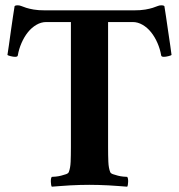

<svg xmlns="http://www.w3.org/2000/svg" viewBox="-20 -696 673 723"><path d="M316 0Q300 0 281.5 0.5Q263 1 244.5 2Q226 3 208 4.5Q190 6 175 7Q172 3 171.5 -11Q171 -25 175 -30Q180 -30 190 -31Q200 -32 210 -34.5Q220 -37 228.5 -40Q237 -43 239 -48Q245 -63 246 -86.5Q247 -110 247 -142V-613H154Q135 -613 117 -602.5Q99 -592 85 -574.5Q71 -557 61 -534Q51 -511 47 -487Q46 -482 37 -482Q30 -482 20 -484.5Q10 -487 8 -489Q10 -500 13.5 -525.5Q17 -551 21 -579.5Q25 -608 29 -634.5Q33 -661 35 -673Q38 -675 39.5 -675.5Q41 -676 47 -676Q54 -676 61 -673Q68 -670 79 -666.5Q90 -663 107 -660Q124 -657 151 -657H483Q510 -657 527 -660Q544 -663 555 -666.5Q566 -670 573 -673Q580 -676 587 -676Q593 -676 594.5 -675.5Q596 -675 599 -673Q601 -661 605 -634.5Q609 -608 613 -579.5Q617 -551 621 -525.5Q625 -500 626 -489Q624 -487 614 -484.5Q604 -482 597 -482Q588 -482 587 -487Q583 -511 573 -534Q563 -557 549 -574.5Q535 -592 517 -602.5Q499 -613 480 -613H387V-142Q387 -110 388 -86.5Q389 -63 395 -48Q397 -43 405.5 -40Q414 -37 424 -34.5Q434 -32 444 -31Q454 -30 459 -30Q463 -25 462.5 -11Q462 3 459 7Q444 6 426 4.5Q408 3 388.5 2Q369 1 350.5 0.5Q332 0 316 0Z"/></svg>

Font: Vermiglione
Style: Bold
Weight: 700
Version: Version 1.000